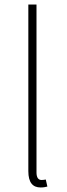

<svg xmlns="http://www.w3.org/2000/svg" viewBox="-20 -814 294 847"><path d="M159 13C174 13 180 11 189 9L182 -22C171 -20 167 -20 163 -20C149 -20 141 -31 141 -53V-794H105V-59C105 -8 125 13 159 13Z"/></svg>

Font: Harano Aji Gothic K1 ExtraLight
Style: Regular
Weight: 250
Foundry: Masamichi Hosoda
Version: HaranoAjiGothicK1-ExtraLight version 20230610;ttx 4.39.4